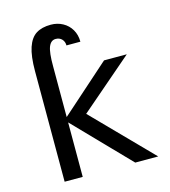

<svg xmlns="http://www.w3.org/2000/svg" viewBox="-112 -840 824 933"><g transform="rotate(-15 300.0 -374.0)"><path d="M188.5 -270.5V3.5H97.5V-552.5Q97.5 -628 112.2 -671.5Q127 -715 155.8 -733Q184.5 -751 229.5 -751Q262.5 -751 289.5 -736.2Q316.5 -721.5 332 -695Q347.5 -668.5 347.5 -634H277.5Q277.5 -653 265.8 -665.5Q254 -678 234.5 -678Q210.5 -678 199.2 -650Q188 -622 188.5 -552.5V-297.5L435 -516.5H549.5L284 -288L568.5 2.5H453Z"/></g></svg>

Font: JuliaMono Medium
Style: Regular
Weight: 500
Monospace: yes
Designer: cormullion
Foundry: corm
Version: Version 0.054; ttfautohint (v1.8.4)